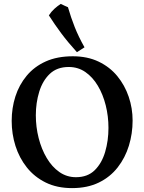

<svg xmlns="http://www.w3.org/2000/svg" viewBox="-20 -957 741 986"><path d="M354 -668Q429 -668 486.5 -640.5Q544 -613 582.5 -566Q621 -519 641 -460Q661 -401 661 -338Q661 -271 642 -209Q623 -147 584.5 -97.5Q546 -48 487.5 -19.5Q429 9 350 9Q273 9 215 -19.5Q157 -48 118 -97Q79 -146 59.5 -207.5Q40 -269 40 -336Q40 -402 59 -461.5Q78 -521 117 -568Q156 -615 215 -641.5Q274 -668 354 -668ZM333 -613Q273 -613 236 -578Q199 -543 181.5 -486Q164 -429 164 -365Q164 -305 178.5 -248Q193 -191 220 -145.5Q247 -100 285 -73.5Q323 -47 370 -47Q430 -47 466.5 -83Q503 -119 520 -177Q537 -235 537 -300Q537 -360 523 -416Q509 -472 482.5 -516.5Q456 -561 418.5 -587Q381 -613 333 -613ZM292 -937Q301 -933 311 -928Q321 -923 329 -920Q344 -868 363.5 -818.5Q383 -769 414 -714L375 -689Q328 -741 294.5 -786Q261 -831 231 -878Q243 -897 259 -911.5Q275 -926 292 -937Z"/></svg>

Font: Ruwudu SemiBold
Style: Regular
Weight: 600
Designer: Becca Hirsbrunner Spalinger
Foundry: SIL International
Version: Version 3.000